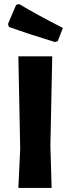

<svg xmlns="http://www.w3.org/2000/svg" viewBox="-20 -921 348 941"><path d="M74 -901Q157 -851 288 -784L263 -719L249 -715Q133 -750 24 -789L19 -803L59 -897ZM236 -645 227 -207 233 0H70L79 -191L70 -645Z"/></svg>

Font: Alegreya Sans ExtraBold
Style: Regular
Weight: 800
Designer: Juan Pablo del Peral
Foundry: Huerta Tipografica
Version: Version 2.007